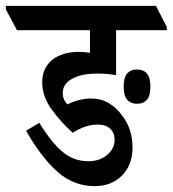

<svg xmlns="http://www.w3.org/2000/svg" viewBox="-68 -644 589 655"><path d="M255 -9Q183 -9 127.5 -58.5Q72 -108 21 -198L66 -225Q108 -157 146 -125.5Q184 -94 233 -94Q272 -94 297.5 -115.5Q323 -137 323 -167Q323 -191 308 -205Q293 -219 264 -219Q224 -219 180 -191Q138 -229 107 -272.5Q76 -316 76 -363Q76 -412 110 -439.5Q144 -467 201 -467Q218 -467 239 -464V-541H-10L-48 -612V-624H464L501 -552V-541H328V-388Q315 -390 298.5 -391.5Q282 -393 265 -393Q209 -393 177.5 -375Q146 -357 146 -327Q146 -314 150.5 -304.5Q155 -295 162 -288Q204 -308 242 -308Q276 -308 302.5 -292.5Q329 -277 347 -252Q384 -206 384 -141Q384 -81 348 -45Q312 -9 255 -9ZM399 -290Q378 -290 366 -303.5Q354 -317 354 -348Q354 -380 366 -393.5Q378 -407 399 -407Q421 -407 433 -393.5Q445 -380 445 -348Q445 -317 433 -303.5Q421 -290 399 -290Z"/></svg>

Font: Noto Serif Devanagari ExtraCondensed SemiBold
Style: Regular
Weight: 600
Width: 2
Designer: Universal Thirst, Indian Type Foundry and the Monotype Design Team
Foundry: Monotype Imaging Inc.
Version: Version 2.004; ttfautohint (v1.8.4.7-5d5b)